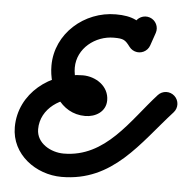

<svg xmlns="http://www.w3.org/2000/svg" viewBox="-48 -645 732 738"><g transform="rotate(5 317.5 -276.0)"><path d="M500.9 -594.9C477.4 -603 451.7 -590.5 443.6 -567C437.9 -550.5 432.2 -533.9 426.5 -517.4C418.4 -493.9 430.9 -468.3 454.4 -460.2C477.9 -452.1 503.5 -464.6 511.6 -488.1C511.6 -488.1 511.6 -488.1 511.6 -488.1C517.3 -504.6 523 -521.1 528.7 -537.7C536.8 -561.2 524.3 -586.8 500.9 -594.9ZM496.2 -466.9C516 -481.8 520 -510.1 505 -529.9C467.8 -579 433.6 -595.6 369.9 -595.6C249.1 -595.6 140.2 -502.4 140.2 -377.9C140.2 -292.1 189.1 -196.1 286.1 -196.1C325.7 -196.1 365.3 -219.3 365.3 -263.3C365.3 -318 314.2 -351.1 263.9 -351.1C139.5 -351.1 20.5 -261.1 20.5 -130C20.5 -24.6 116.9 45 216 45C414 45 507 -111.7 623.8 -239.9C640.5 -258.3 639.2 -286.7 620.8 -303.4C602.4 -320.2 574 -318.9 557.2 -300.5C557.2 -300.5 557.2 -300.5 557.2 -300.5C461.2 -195.1 378 -45 216 -45C167.2 -45 110.5 -75.3 110.5 -130C110.5 -210.8 189.5 -261.1 263.9 -261.1C267.1 -261.1 270.3 -260.6 273.3 -259.5C274.7 -259 276.2 -258.4 277.4 -257.5C277.6 -257.4 277.5 -257.4 277.4 -257.5C275.5 -259.7 275.3 -264.4 275.3 -263.3C275.3 -259.7 275.9 -269.6 277 -272.4C280.1 -280.8 293.4 -286.1 286.1 -286.1C243.8 -286.1 230.2 -345 230.2 -377.9C230.2 -452.6 298.7 -505.6 369.9 -505.6C407.8 -505.6 413.9 -501.1 433.2 -475.6C448.2 -455.8 476.4 -451.9 496.2 -466.9Z"/></g></svg>

Font: FRB American Cursive Guidelines Black
Style: Bold Italic
Weight: 900
Italic angle: -25°
Version: Version 2.0;Modular Font Editor K font №1